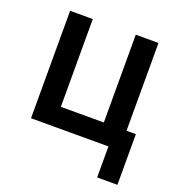

<svg xmlns="http://www.w3.org/2000/svg" viewBox="-125 -634 826 890"><g transform="rotate(20 288.0 -188.5)"><path d="M552 153V-97H506V-530H394V-97H182V-530H70V0H452V153Z"/></g></svg>

Font: Iosevka Sparkle Semibold
Style: Regular
Weight: 600
Designer: Belleve Invis
Foundry: Belleve Invis
Version: Version 4.5.0; ttfautohint (v1.8.3)